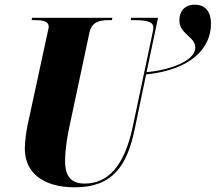

<svg xmlns="http://www.w3.org/2000/svg" viewBox="-20 -790 921 820"><path d="M299 10C459 10 522 -79 555 -237L604 -472C796 -492 881 -584 881 -688C881 -743 855 -770 812 -770C768 -770 746 -741 746 -703C746 -644 814 -634 814 -587C814 -529 703 -490 606 -482L655 -714H540L538 -704H549C599 -704 635 -700 635 -673C635 -667 633 -656 630 -642L547 -249C511 -80 441 -6 341 -6C289 -6 258 -32 258 -101C258 -156 270 -221 276 -247L362 -651C372 -697 406 -704 445 -704H458L460 -714H117L115 -704H125C163 -704 188 -700 188 -675C188 -669 185 -660 180 -636L97 -252C92 -228 86 -183 86 -155C86 -51 166 10 299 10Z"/></svg>

Font: Noto Serif Display Condensed Black
Style: Italic
Weight: 900
Width: 3
Italic angle: -12°
Designer: Monotype Design Team
Foundry: Monotype Imaging Inc.
Version: Version 2.009